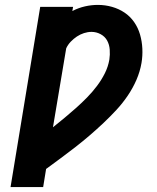

<svg xmlns="http://www.w3.org/2000/svg" viewBox="-20 -763 640 783"><path d="M23 0 144 -735H278L275 -718Q300 -731 326.5 -737Q353 -743 379 -743Q409 -743 437 -735Q465 -727 488 -711.5Q511 -696 527 -673Q543 -650 551 -622.5Q559 -595 560.5 -565Q562 -535 557 -506Q551 -471 536.5 -437.5Q522 -404 501 -373Q480 -342 454.5 -314.5Q429 -287 402 -261.5Q375 -236 346.5 -211.5Q318 -187 288.5 -164Q259 -141 228.5 -118.5Q198 -96 168 -74L156 0ZM196 -244Q221 -264 244.5 -283.5Q268 -303 291 -323.5Q314 -344 335.5 -366Q357 -388 375.5 -412.5Q394 -437 407.5 -464Q421 -491 426 -520Q429 -540 427.5 -560.5Q426 -581 417 -597.5Q408 -614 390.5 -623.5Q373 -633 353 -633Q338 -633 322.5 -628Q307 -623 293.5 -614Q280 -605 268.5 -593Q257 -581 250 -566Z"/></svg>

Font: Iosevka Curly XBdExObl
Style: Regular
Weight: 800
Width: 7
Italic angle: -9°
Monospace: yes
Designer: Belleve Invis
Foundry: Belleve Invis
Version: Version 11.1.0; ttfautohint (v1.8.3)